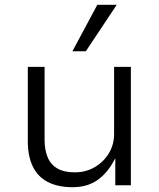

<svg xmlns="http://www.w3.org/2000/svg" viewBox="-20 -773 664 801"><path d="M283 8Q222 8 180 -13.5Q138 -35 117 -78Q96 -121 96 -184V-494H166V-188Q166 -150 178 -119Q190 -88 218 -71Q246 -54 292 -54Q339 -54 376.5 -76.5Q414 -99 435 -135Q456 -171 456 -213V-494H526V0H461V-110H459Q432 -55 389 -23.5Q346 8 283 8ZM282 -559 386 -753H467L338 -559Z"/></svg>

Font: Nunito Sans 7pt Light
Style: Regular
Weight: 300
Designer: Vernon Adams
Foundry: Vernon Adams
Version: Version 3.101;gftools[0.9.27]